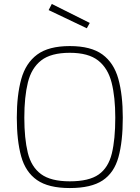

<svg xmlns="http://www.w3.org/2000/svg" viewBox="-20 -942 706 971"><path d="M333 9Q225 9 167 -31.5Q109 -72 87 -151.5Q65 -231 65 -347Q65 -461 87.5 -542Q110 -623 168 -666Q226 -709 333 -709Q440 -709 498 -666.5Q556 -624 578.5 -543Q601 -462 601 -347Q601 -226 579 -147Q557 -68 499 -29.5Q441 9 333 9ZM333 -25Q430 -25 479 -59.5Q528 -94 545.5 -165.5Q563 -237 563 -347Q563 -451 544.5 -524Q526 -597 476.5 -636Q427 -675 333 -675Q238 -675 188.5 -636.5Q139 -598 121 -525Q103 -452 103 -347Q103 -242 120.5 -170Q138 -98 187.5 -61.5Q237 -25 333 -25ZM419 -799 226 -891 242 -922 434 -826Z"/></svg>

Font: Cairo Play ExtraLight
Style: Regular
Weight: 250
Version: Version 3.119